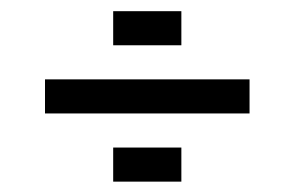

<svg xmlns="http://www.w3.org/2000/svg" viewBox="-20 -458 540 352"><path d="M62.5 -312.5H437.5V-250H62.5ZM187.5 -437.5H312.5V-375H187.5ZM187.5 -187.5H312.5V-125H187.5Z"/></svg>

Font: NeoDunggeunmo Code
Style: Regular
Weight: 400
Monospace: yes
Version: Version 1.600